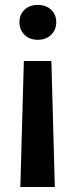

<svg xmlns="http://www.w3.org/2000/svg" viewBox="-20 -740 297 767"><path d="M185.3 -496.3 199 7H61.3L75.3 -496.3ZM131.3 -720.3Q164.3 -720.3 184.5 -701Q204.7 -681.7 204.7 -651.7Q204.7 -621.3 184.5 -601.2Q164.3 -581 131.3 -581Q97.7 -581 77.7 -601.2Q57.7 -621.3 57.7 -651.7Q57.7 -681.7 77.7 -701Q97.7 -720.3 131.3 -720.3Z"/></svg>

Font: FreesentationVF
Style: Regular
Weight: 400
Designer: glyphs from Roboto by Christian Robertson / Hangul glyphs from Noto Sans CJK(Source Han Sans) by Jang Soo-young and Kang
Foundry: PT&
Version: Version 2.001;Glyphs 3.3.1 (3343)